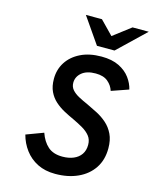

<svg xmlns="http://www.w3.org/2000/svg" viewBox="-135 -1009 884 1109"><g transform="rotate(15 307.0 -454.5)"><path d="M303.5 12Q242.5 12 197 -11Q151.5 -34 121.8 -73.8Q92 -113.5 79 -163L182 -201.5Q199 -152 231 -123.5Q263 -95 318 -95Q355.5 -95 384.2 -107Q413 -119 429 -142.2Q445 -165.5 445 -199Q445 -230.5 428 -251.8Q411 -273 383.5 -289Q356 -305 324 -320Q294 -333.5 264.2 -349.5Q234.5 -365.5 209.8 -387.5Q185 -409.5 170 -441Q155 -472.5 155 -517Q155 -572.5 183.2 -616.5Q211.5 -660.5 263.8 -686.2Q316 -712 388.5 -712Q451.5 -712 493.8 -691Q536 -670 560 -637.2Q584 -604.5 592 -569.5L490 -534Q480.5 -565 454.2 -587Q428 -609 381 -609Q327.5 -609 298.2 -584.5Q269 -560 269 -524Q269 -499.5 284 -482.2Q299 -465 324 -451.5Q349 -438 379 -425Q410 -410.5 442.5 -393.8Q475 -377 502.2 -353Q529.5 -329 546.2 -294.2Q563 -259.5 563 -209.5Q563 -140.5 530 -91Q497 -41.5 438.5 -14.8Q380 12 303.5 12ZM346 -765 238 -921H334L412 -841L517 -921H614L451 -765Z"/></g></svg>

Font: Overpass SemiBold
Style: Italic
Weight: 600
Italic angle: -10°
Designer: Delve Withrington, Dave Bailey, Thomas Jockin
Foundry: Delve Fonts LLC
Version: Version 4.000